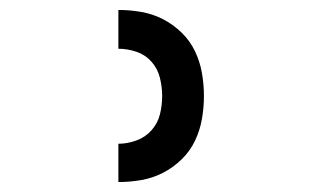

<svg xmlns="http://www.w3.org/2000/svg" viewBox="-20 -800 640 386"><path d="M218 -434V-511Q236 -511 254 -517.5Q272 -524 284.5 -538Q297 -552 301.5 -570Q306 -588 306 -607Q306 -625 301.5 -643.5Q297 -662 284.5 -676Q272 -690 254 -696Q236 -702 218 -702V-780Q241 -780 264 -776Q287 -772 307.5 -761.5Q328 -751 345 -734.5Q362 -718 372 -697Q382 -676 386 -653Q390 -630 390 -607Q390 -584 386 -561Q382 -538 372 -517Q362 -496 345 -479.5Q328 -463 307.5 -452.5Q287 -442 264 -438Q241 -434 218 -434Z"/></svg>

Font: Iosevka Medium Extended
Style: Regular
Weight: 500
Width: 7
Monospace: yes
Designer: Belleve Invis
Foundry: Belleve Invis
Version: Version 32.5.0; ttfautohint (v1.8.4)